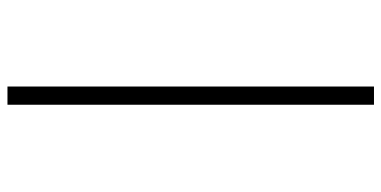

<svg xmlns="http://www.w3.org/2000/svg" viewBox="-280 -522 1046 527"><g transform="rotate(90 243.5 -259.0)"><path d="M218 -762V244H268V-762Z"/></g></svg>

Font: Noto Sans SemiCondensed Light
Style: Regular
Weight: 300
Width: 4
Designer: Monotype Design Team
Foundry: Monotype Imaging Inc.
Version: Version 2.013